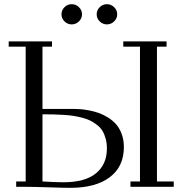

<svg xmlns="http://www.w3.org/2000/svg" viewBox="-20 -902 879 927"><path d="M22 -676.8V-702.1H231V-676.8H185.1V-376H339.8Q354 -376 370.1 -374.8Q386.2 -373.5 410.4 -368.9Q434.6 -364.3 456.3 -356.7Q478 -349.1 501 -335Q523.9 -320.8 540.5 -302Q557.1 -283.2 567.6 -254.9Q578.1 -226.6 578.1 -191.9Q578.1 -97.7 510 -46.4Q441.9 4.9 319.8 4.9Q288.1 4.9 214.1 2.4Q140.1 0 104 0H58.1V-25.9H104V-676.8ZM185.1 -25.9Q247.1 -22 286.1 -22Q390.6 -22 443.4 -65.2Q496.1 -108.4 496.1 -185.1Q496.1 -210.9 490.2 -232.4Q484.4 -253.9 474.9 -269.8Q465.3 -285.6 449.5 -298.1Q433.6 -310.5 417.7 -318.8Q401.9 -327.1 378.2 -333.3Q354.5 -339.4 334.7 -342.5Q314.9 -345.7 286.4 -347.4Q257.8 -349.1 236.6 -349.6Q215.3 -350.1 185.1 -350.1ZM291.5 -798.6Q276.9 -813 276.9 -833Q276.9 -853 291.5 -867.4Q306.2 -881.8 326.2 -881.8Q346.2 -881.8 361.1 -867.4Q376 -853 376 -833Q376 -813 361.1 -798.6Q346.2 -784.2 326.2 -784.2Q306.2 -784.2 291.5 -798.6ZM461.4 -798.6Q446.8 -813 446.8 -833Q446.8 -853 461.4 -867.4Q476.1 -881.8 496.1 -881.8Q516.1 -881.8 531 -867.4Q545.9 -853 545.9 -833Q545.9 -813 531 -798.6Q516.1 -784.2 496.1 -784.2Q476.1 -784.2 461.4 -798.6ZM575.2 -676.8V-702.1H784.2V-676.8H737.8V-25.9H818.8V0H609.9V-25.9H655.8V-676.8Z"/></svg>

Font: Dehuti
Style: Book
Weight: 400
Version: Version 1.2